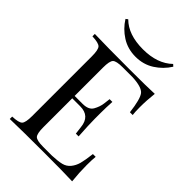

<svg xmlns="http://www.w3.org/2000/svg" viewBox="-260 -1019 1130 1130"><g transform="rotate(45 304.5 -454.5)"><path d="M554 -128Q554 -66 561 0Q494 -3 332 -3Q140 -3 42 0V-20Q95 -22 109 -36.5Q123 -51 123 -106V-602Q123 -657 109 -671.5Q95 -686 42 -688V-708Q139 -705 332 -705Q480 -705 541 -708Q534 -648 534 -590Q534 -550 537 -528H514Q502 -627 480.5 -654Q459 -681 380 -685H297Q244 -685 230 -670.5Q216 -656 216 -602V-366H282Q332 -366 349 -396Q366 -426 370 -457L375 -498H398Q395 -449 395 -404V-356Q395 -306 401 -214H378L372 -262Q364 -346 282 -346H216V-106Q216 -52 230 -37.5Q244 -23 297 -23H370Q419 -25 447 -32Q475 -39 493 -61Q511 -83 519 -112.5Q527 -142 534 -200H557Q554 -173 554 -128ZM107 -898 120 -908Q184 -844 306 -844Q426 -844 493 -909L505 -898Q473 -847 422 -814.5Q371 -782 306 -782Q241 -782 190 -814.5Q139 -847 107 -898Z"/></g></svg>

Font: Playfair Display
Style: Regular
Weight: 400
Designer: Claus Eggers S?rensen
Foundry: Claus Eggers S?rensen
Version: Version 1.003